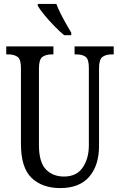

<svg xmlns="http://www.w3.org/2000/svg" viewBox="-20 -951 613 981"><path d="M288 10Q196 10 141.5 -42Q87 -94 87 -216V-605Q87 -649 69 -661Q51 -673 23 -673H12V-714H253V-673H243Q215 -673 197 -660.5Q179 -648 179 -601V-210Q179 -122 214.5 -85.5Q250 -49 307 -49Q371 -49 402.5 -95Q434 -141 434 -208V-605Q434 -649 417 -661Q400 -673 371 -673H361V-714H561V-673H550Q522 -673 504 -660.5Q486 -648 486 -601V-206Q486 -106 436 -48Q386 10 288 10ZM308 -771Q286 -789 258 -817.5Q230 -846 206.5 -875Q183 -904 173 -921V-931H268Q276 -909 289.5 -882Q303 -855 318 -829Q333 -803 344 -784V-771Z"/></svg>

Font: Noto Serif Hebrew ExtraCondensed
Style: Regular
Weight: 400
Width: 2
Designer: Monotype Design Team
Foundry: Monotype Imaging Inc.
Version: Version 2.004; ttfautohint (v1.8.4.7-5d5b)